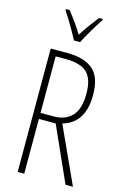

<svg xmlns="http://www.w3.org/2000/svg" viewBox="-140 -1011 696 1073"><g transform="rotate(15 208.0 -474.5)"><path d="M175 -714Q271 -714 322 -671Q373 -628 373 -523Q373 -362 248 -326L397 0H354L212 -317H115V0H77V-714ZM173 -679H115V-352H194Q258 -352 296.5 -392Q335 -432 335 -523Q335 -606 297.5 -642.5Q260 -679 173 -679ZM191 -791Q178 -815 162 -843.5Q146 -872 130 -898Q114 -924 102 -941V-949H124Q143 -925 166 -893Q189 -861 208 -829Q229 -862 248.5 -889Q268 -916 294 -949H315V-941Q293 -909 268.5 -867.5Q244 -826 226 -791Z"/></g></svg>

Font: Noto Sans Gujarati ExtraCondensed ExtraLight
Style: Regular
Weight: 200
Width: 2
Designer: Jelle Bosma - Monotype Design Team, Universal Thirst
Foundry: Monotype Imaging Inc.
Version: Version 2.106; ttfautohint (v1.8.4.7-5d5b)